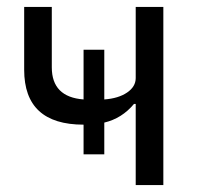

<svg xmlns="http://www.w3.org/2000/svg" viewBox="-20 -536 578 556"><path d="M373 0V-235H368Q333 -193 282 -181V-89H222V-175Q50 -175 50 -334V-516H130V-341Q130 -255 222 -248V-392H282V-248Q323 -251 348 -268Q373 -285 373 -310V-516H453V0Z"/></svg>

Font: Anuphan
Style: Regular
Weight: 400
Designer: Mike Abbink, Paul van der Laan, Pieter van Rosmalen, Mint Tantisuwanna
Foundry: Bold Monday; Cadson Demak
Version: Version 3.002;hotconv 1.0.109;makeotfexe 2.5.65596